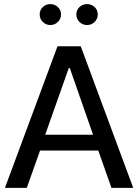

<svg xmlns="http://www.w3.org/2000/svg" viewBox="-20 -911 669 931"><path d="M174.3 -181.2 109.9 0H3.9L258.8 -686.5H371.6L626 0H520.5L456.5 -181.2ZM313.5 -581.1 199.2 -257.8H431.2L318.4 -581.1ZM172.4 -840.8Q172.4 -862.3 187.5 -876.7Q202.6 -891.1 224.1 -891.1Q245.6 -891.1 260.7 -876.7Q275.9 -862.3 275.9 -840.8Q275.9 -819.8 260.7 -804.7Q245.6 -789.6 224.1 -789.6Q202.6 -789.6 187.5 -804.7Q172.4 -819.8 172.4 -840.8ZM350.1 -840.8Q350.1 -862.3 365.2 -876.7Q380.4 -891.1 401.9 -891.1Q423.8 -891.1 439 -876.7Q454.1 -862.3 454.1 -840.8Q454.1 -819.8 439 -804.7Q423.8 -789.6 401.9 -789.6Q380.4 -789.6 365.2 -804.7Q350.1 -819.8 350.1 -840.8Z"/></svg>

Font: Estedad-FD Medium
Style: Regular
Weight: 500
Designer: Amin Abedi
Version: Version 7.3